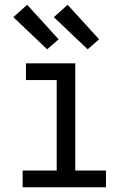

<svg xmlns="http://www.w3.org/2000/svg" viewBox="-20 -786 540 806"><path d="M75 0V-70H218V-450H89V-520H296V-70H425V0ZM348 -579 206 -714 264 -766 396 -621ZM178 -579 36 -714 94 -766 226 -621Z"/></svg>

Font: Iosevka SS04
Style: Regular
Weight: 400
Monospace: yes
Designer: Belleve Invis
Foundry: Belleve Invis
Version: Version 19.0.0; ttfautohint (v1.8.4)